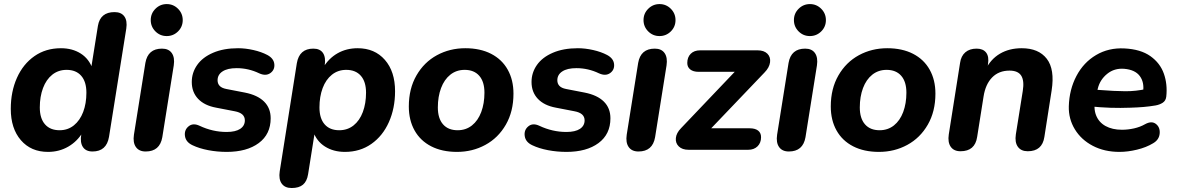

<svg xmlns="http://www.w3.org/2000/svg" viewBox="-20 -738 5800 946"><path d="M33.1 -201.6Q33.1 -286.4 63.5 -354.5Q94 -422.6 149.8 -461.5Q205.6 -500.4 280.2 -500.4Q336.7 -500.4 378 -474.1Q419.3 -447.7 436.3 -398.1L428.7 -399.1L462.4 -610.4Q473.9 -678.4 544.3 -678.4Q577.3 -678.4 592.7 -657.1Q608 -635.9 602.2 -597.2L517.1 -63.6Q504.9 8.4 435.7 8.4Q402.6 8.4 388.1 -14.2Q373.7 -36.7 380.5 -76.2L388.3 -123.6L388.4 -87.5Q361 -41.3 316.3 -15.5Q271.5 10.4 216.5 10.4Q132.7 10.4 82.9 -47.3Q33.1 -105 33.1 -201.6ZM405.7 -281.2Q405.7 -335.5 380.1 -364.6Q354.6 -393.8 308.1 -393.8Q267.6 -393.8 237.6 -370Q207.7 -346.2 191.9 -304Q176.1 -261.8 176.1 -208.8Q176.1 -154.6 201.7 -125.4Q227.2 -96.3 273.7 -96.3Q314.2 -96.3 344.2 -120.5Q374.1 -144.8 389.9 -186.5Q405.7 -228.3 405.7 -281.2Z M639.9 -74.4 696.3 -428Q708.5 -498.4 778.1 -498.4Q811.2 -498.4 826.5 -476.4Q841.9 -454.3 836.1 -415.6L779.7 -62Q767.5 8.4 697.9 8.4Q664.8 8.4 649.5 -13.7Q634.1 -35.7 639.9 -74.4ZM722.7 -639Q722.7 -671.8 745.9 -694.8Q769 -717.9 801.6 -717.9Q834.2 -717.9 857.3 -694.7Q880.3 -671.6 880.3 -638.8Q880.3 -606.2 857.2 -583.2Q834 -560.3 801.4 -560.3Q768.8 -560.3 745.8 -583.3Q722.7 -606.4 722.7 -639Z M928.8 -22.3Q895.7 -37.7 891.4 -67.6Q887.1 -97.5 909.1 -115.5Q931 -133.6 963.5 -118.2Q1027.9 -87.8 1096.6 -87.8Q1140.5 -87.8 1163.5 -103.1Q1186.4 -118.3 1186.4 -144.9Q1186.4 -162.8 1173.9 -174.1Q1161.3 -185.3 1136 -189.9L1045 -207.5Q987.1 -218.1 956 -251.1Q924.9 -284.1 924.9 -334.1Q924.9 -380 951.5 -417.9Q978.1 -455.8 1030 -478.1Q1081.8 -500.4 1153.1 -500.4Q1189.2 -500.4 1228.6 -491.5Q1268 -482.5 1297.2 -467.1Q1328.7 -450.3 1331.6 -422.2Q1334.5 -394 1312.1 -377.9Q1289.6 -361.9 1257.2 -376.7Q1204.2 -402.2 1146 -402.2Q1100.7 -402.2 1076.4 -386.1Q1052 -370.1 1052 -342.4Q1052 -325.8 1062.3 -314.9Q1072.6 -303.9 1095.3 -299.5L1186.3 -281.9Q1248.9 -269.6 1281.3 -237.4Q1313.6 -205.3 1313.6 -155.1Q1313.6 -76.6 1254.9 -33.1Q1196.3 10.4 1097 10.4Q1050.4 10.4 1006 1.9Q961.6 -6.6 928.8 -22.3Z M1358.2 106.4 1442.5 -426.4Q1454.7 -498.4 1523.9 -498.4Q1557 -498.4 1571.5 -476.7Q1585.9 -454.9 1579.9 -415.4L1572.1 -367.2L1571.2 -403.3Q1599.2 -450.3 1643.1 -475.4Q1687.1 -500.4 1742.3 -500.4Q1826.1 -500.4 1876.3 -443.1Q1926.5 -385.8 1926.5 -288.4Q1926.5 -204.4 1896.1 -136.3Q1865.7 -68.2 1809.8 -28.9Q1754 10.4 1679.4 10.4Q1622.9 10.4 1581.2 -16Q1539.5 -42.3 1522.5 -91.9L1531.7 -91.7L1498 120.4Q1492.4 155.5 1472.7 172Q1453 188.4 1416.9 188.4Q1383.8 188.4 1368.1 166.7Q1352.4 145.1 1358.2 106.4ZM1783.5 -281.2Q1783.5 -335.5 1757.9 -364.6Q1732.4 -393.8 1685.9 -393.8Q1645.4 -393.8 1615.4 -369.9Q1585.5 -346 1569.7 -303.9Q1554 -261.8 1554 -208.8Q1554 -154.6 1579.5 -125.4Q1605 -96.3 1651.5 -96.3Q1692 -96.3 1722 -120Q1751.9 -143.8 1767.7 -186Q1783.5 -228.3 1783.5 -281.2Z M1994.3 -213.5Q1994.3 -301.1 2031.9 -366.3Q2069.4 -431.5 2132.8 -466Q2196.3 -500.4 2272.5 -500.4Q2346.1 -500.4 2399.7 -472.9Q2453.2 -445.4 2481.5 -394.8Q2509.9 -344.2 2509.9 -276.6Q2509.9 -188.9 2472.3 -123.7Q2434.8 -58.5 2371.3 -24.1Q2307.9 10.4 2231.7 10.4Q2158 10.4 2104.5 -17.1Q2051 -44.6 2022.7 -95.2Q1994.3 -145.8 1994.3 -213.5ZM2366.9 -281.2Q2366.9 -335.5 2341.3 -364.6Q2315.8 -393.8 2269.3 -393.8Q2228.8 -393.8 2198.8 -370Q2168.9 -346.2 2153.1 -304Q2137.3 -261.8 2137.3 -208.8Q2137.3 -154.6 2162.9 -125.4Q2188.4 -96.3 2234.9 -96.3Q2275.4 -96.3 2305.4 -120Q2335.3 -143.8 2351.1 -186Q2366.9 -228.3 2366.9 -281.2Z M2602.8 -22.3Q2569.7 -37.7 2565.4 -67.6Q2561.1 -97.5 2583.1 -115.5Q2605 -133.6 2637.5 -118.2Q2701.9 -87.8 2770.6 -87.8Q2814.5 -87.8 2837.5 -103.1Q2860.4 -118.3 2860.4 -144.9Q2860.4 -162.8 2847.9 -174.1Q2835.3 -185.3 2810 -189.9L2719 -207.5Q2661.1 -218.1 2630 -251.1Q2598.9 -284.1 2598.9 -334.1Q2598.9 -380 2625.5 -417.9Q2652.1 -455.8 2704 -478.1Q2755.8 -500.4 2827.1 -500.4Q2863.2 -500.4 2902.6 -491.5Q2942 -482.5 2971.2 -467.1Q3002.7 -450.3 3005.6 -422.2Q3008.5 -394 2986.1 -377.9Q2963.6 -361.9 2931.2 -376.7Q2878.2 -402.2 2820 -402.2Q2774.7 -402.2 2750.4 -386.1Q2726 -370.1 2726 -342.4Q2726 -325.8 2736.3 -314.9Q2746.6 -303.9 2769.3 -299.5L2860.3 -281.9Q2922.9 -269.6 2955.3 -237.4Q2987.6 -205.3 2987.6 -155.1Q2987.6 -76.6 2928.9 -33.1Q2870.3 10.4 2771 10.4Q2724.4 10.4 2680 1.9Q2635.6 -6.6 2602.8 -22.3Z M3067.9 -74.4 3124.3 -428Q3136.5 -498.4 3206.1 -498.4Q3239.2 -498.4 3254.5 -476.4Q3269.9 -454.3 3264.1 -415.6L3207.7 -62Q3195.5 8.4 3125.9 8.4Q3092.8 8.4 3077.5 -13.7Q3062.1 -35.7 3067.9 -74.4ZM3150.7 -639Q3150.7 -671.8 3173.9 -694.8Q3197 -717.9 3229.6 -717.9Q3262.2 -717.9 3285.3 -694.7Q3308.3 -671.6 3308.3 -638.8Q3308.3 -606.2 3285.2 -583.2Q3262 -560.3 3229.4 -560.3Q3196.8 -560.3 3173.8 -583.3Q3150.7 -606.4 3150.7 -639Z M3335.4 -106.3 3631.7 -417.4 3636.1 -384.1H3422.5Q3395.6 -384.1 3381 -395.8Q3366.3 -407.4 3366.3 -427.7Q3366.3 -456.1 3383.3 -473.1Q3400.2 -490 3429.5 -490H3712.7Q3744.4 -490 3761 -473.4Q3777.5 -456.7 3774.1 -430.9Q3770.7 -405 3746.6 -380.5L3448.7 -68.8L3444.5 -105.9H3673.4Q3700.5 -105.9 3715.1 -94.7Q3729.8 -83.4 3729.8 -62Q3729.8 -33.9 3712.3 -16.9Q3694.9 0 3666.6 0H3372.5Q3341.6 0 3324.6 -16.4Q3307.5 -32.9 3310 -57.9Q3312.4 -82.8 3335.4 -106.3Z M3808.9 -74.4 3865.3 -428Q3877.5 -498.4 3947.1 -498.4Q3980.2 -498.4 3995.5 -476.4Q4010.9 -454.3 4005.1 -415.6L3948.7 -62Q3936.5 8.4 3866.9 8.4Q3833.8 8.4 3818.5 -13.7Q3803.1 -35.7 3808.9 -74.4ZM3891.7 -639Q3891.7 -671.8 3914.9 -694.8Q3938 -717.9 3970.6 -717.9Q4003.2 -717.9 4026.3 -694.7Q4049.3 -671.6 4049.3 -638.8Q4049.3 -606.2 4026.2 -583.2Q4003 -560.3 3970.4 -560.3Q3937.8 -560.3 3914.8 -583.3Q3891.7 -606.4 3891.7 -639Z M4073.3 -213.5Q4073.3 -301.1 4110.9 -366.3Q4148.4 -431.5 4211.8 -466Q4275.3 -500.4 4351.5 -500.4Q4425.1 -500.4 4478.7 -472.9Q4532.2 -445.4 4560.5 -394.8Q4588.9 -344.2 4588.9 -276.6Q4588.9 -188.9 4551.3 -123.7Q4513.8 -58.5 4450.3 -24.1Q4386.9 10.4 4310.7 10.4Q4237 10.4 4183.5 -17.1Q4130 -44.6 4101.7 -95.2Q4073.3 -145.8 4073.3 -213.5ZM4445.9 -281.2Q4445.9 -335.5 4420.3 -364.6Q4394.8 -393.8 4348.3 -393.8Q4307.8 -393.8 4277.8 -370Q4247.9 -346.2 4232.1 -304Q4216.3 -261.8 4216.3 -208.8Q4216.3 -154.6 4241.9 -125.4Q4267.4 -96.3 4313.9 -96.3Q4354.4 -96.3 4384.4 -120Q4414.3 -143.8 4430.1 -186Q4445.9 -228.3 4445.9 -281.2Z M4654.7 -75.6 4710.3 -428Q4715.1 -462.3 4736.4 -480.4Q4757.6 -498.4 4791.7 -498.4Q4823.8 -498.4 4838.9 -478.7Q4853.9 -458.9 4847.9 -421.6L4838.9 -365.2L4836.1 -395.3Q4861.1 -446.5 4906.9 -473.5Q4952.7 -500.4 5014.1 -500.4Q5097.3 -500.4 5137.5 -448.5Q5177.7 -396.6 5161.5 -292.4L5125.7 -63.2Q5115.1 7.2 5043.9 7.2Q5010.8 7.2 4995 -14.9Q4979.3 -36.9 4985.1 -75.6L5019.3 -290Q5027.4 -340.1 5011.7 -365.1Q4995.9 -390.1 4954 -390.1Q4901.3 -390.1 4868.4 -356.5Q4835.5 -322.9 4826.1 -262.6L4794.5 -63.2Q4783.9 7.2 4712.7 7.2Q4679.6 7.2 4664.3 -14.9Q4648.9 -36.9 4654.7 -75.6Z M5246.1 -214.3Q5248.5 -296.7 5283.6 -363.5Q5318.7 -430.4 5380.6 -466.9Q5442.4 -503.4 5520 -499.4Q5600 -495.5 5648.1 -461.4Q5696.1 -427.3 5714.5 -374.9Q5732.9 -322.5 5726.3 -262Q5724.1 -241.8 5708.9 -231.9Q5693.7 -222 5673.3 -218.4Q5643.8 -213.4 5614 -210.9Q5584.2 -208.4 5550.9 -207.4Q5500.2 -205.4 5451.7 -207Q5403.3 -208.6 5349.3 -214L5362.6 -297Q5382.8 -295.2 5395.9 -294.8Q5471.7 -288.8 5524.3 -288.5Q5577 -288.2 5628.5 -299.8L5612.1 -285.6Q5618.7 -332.8 5595.7 -363.5Q5572.7 -394.3 5519.4 -399Q5470.7 -403 5435.2 -374.2Q5399.7 -345.3 5389.1 -302.2L5377.5 -252Q5366.7 -205.6 5380.2 -170.6Q5393.7 -135.6 5427 -117.1Q5460.2 -98.7 5508 -98.7Q5537.5 -98.7 5567.6 -105.4Q5597.7 -112.2 5622.1 -126.2Q5654.3 -143.8 5675.5 -127.2Q5696.6 -110.5 5693.8 -79.9Q5691.1 -49.3 5661.4 -32.1Q5627.4 -11.5 5582 -0.6Q5536.7 10.4 5495.7 10.4Q5421.6 10.4 5364.4 -19.5Q5307.2 -49.4 5275.9 -100.9Q5244.5 -152.4 5246.1 -214.3Z"/></svg>

Font: SN Pro Thin
Style: Italic
Weight: 200
Italic angle: -9°
Designer: Tobias Whetton
Foundry: Supernotes
Version: Version 1.003;Glyphs 3.3 (3324)